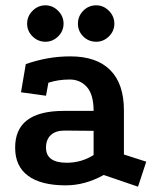

<svg xmlns="http://www.w3.org/2000/svg" viewBox="-20 -678 591 722"><path d="M370 -20Q300 19 227 19Q134 19 85.5 -17Q37 -53 37 -122Q36 -261 220 -261H332Q332 -322 307 -350.5Q282 -379 242 -379Q220 -379 200.5 -376Q181 -373 162 -367L153 -318L59 -331L77 -437Q117 -451 158.5 -458.5Q200 -466 245 -466Q343 -466 394.5 -414.5Q446 -363 446 -263V-97L530 -70L499 24ZM223 -187Q189 -187 171 -170Q153 -153 153 -123Q153 -66 231 -66Q286 -66 332 -95V-186ZM342 -658Q369 -658 389.5 -637.5Q410 -617 410 -589Q410 -561 389.5 -541Q369 -521 342 -521Q313 -521 293 -541Q273 -561 273 -589Q273 -617 293 -637.5Q313 -658 342 -658ZM151 -658Q178 -658 198.5 -637.5Q219 -617 219 -589Q219 -561 198.5 -541Q178 -521 151 -521Q123 -521 102.5 -541Q82 -561 82 -589Q82 -617 102.5 -637.5Q123 -658 151 -658Z"/></svg>

Font: Podkova
Style: Bold
Weight: 700
Designer: Ilya Yudin
Foundry: Cyreal (www.cyreal.org)
Version: Version 2.102; ttfautohint (v1.8.1.43-b0c9)